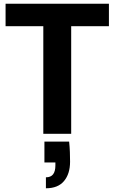

<svg xmlns="http://www.w3.org/2000/svg" viewBox="-20 -720 616 1033"><path d="M213 0V-579H10V-700H566V-579H363V0ZM227 293V234Q253 234 265.5 218Q278 202 278 170V154H219V42H352Q355 71 356 98Q357 125 357 150Q357 215 324.5 254Q292 293 227 293Z"/></svg>

Font: DM Sans 36pt Black
Style: Regular
Weight: 900
Designer: Colophon Foundry, Jonny Pinhorn
Foundry: Colophon Foundry
Version: Version 4.004;gftools[0.9.30]